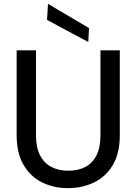

<svg xmlns="http://www.w3.org/2000/svg" viewBox="-20 -960 705 992"><path d="M331 12Q257 12 197.5 -17.5Q138 -47 102 -107.5Q66 -168 66 -262V-700H166V-261Q166 -198 187 -157.5Q208 -117 245.5 -97.5Q283 -78 333 -78Q384 -78 421 -97.5Q458 -117 478.5 -157.5Q499 -198 499 -261V-700H599V-262Q599 -168 563 -107.5Q527 -47 466 -17.5Q405 12 331 12ZM436 -743 223 -857 228 -940 440 -815Z"/></svg>

Font: DM Sans 20pt Medium
Style: Regular
Weight: 500
Version: Version 4.004;gftools[0.9.30]